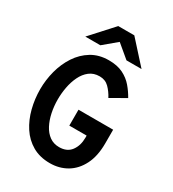

<svg xmlns="http://www.w3.org/2000/svg" viewBox="-219 -1040 1055 1171"><g transform="rotate(30 308.0 -454.5)"><path d="M319 12Q248 12 195.8 -18.2Q143.5 -48.5 109.8 -100.2Q76 -152 59.5 -216.8Q43 -281.5 43 -350Q43 -415.5 60 -479.8Q77 -544 111.5 -596.5Q146 -649 197.8 -680.5Q249.5 -712 319 -712Q378.5 -712 419.2 -691.8Q460 -671.5 487.5 -639.2Q515 -607 535 -571L430 -511Q411.5 -546.5 385.2 -572.8Q359 -599 319 -599Q277 -599 248 -576.2Q219 -553.5 201 -516.2Q183 -479 175 -435.2Q167 -391.5 167 -350Q167 -302.5 176.2 -258Q185.5 -213.5 204 -178Q222.5 -142.5 251.2 -121.8Q280 -101 319 -101Q374.5 -101 402.2 -138.2Q430 -175.5 430 -231V-246H308V-358H552V-261Q552 -172.5 521.2 -111.5Q490.5 -50.5 437.8 -19.2Q385 12 319 12ZM121 -765 263 -921H376L517 -765H411L319 -842L227 -765Z"/></g></svg>

Font: Overpass Mono
Style: Bold
Weight: 700
Monospace: yes
Designer: Delve Withrington, Dave Bailey
Foundry: Delve Fonts LLC
Version: Version 4.000